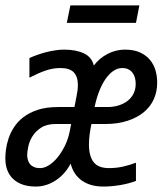

<svg xmlns="http://www.w3.org/2000/svg" viewBox="-32 -683 603 712"><path d="M206.1 -499Q249.5 -499 279.1 -485.1Q308.6 -471.2 315.9 -439.9Q336.4 -467.3 367.2 -483.2Q397.9 -499 431.2 -499Q464.8 -499 487.8 -488.3Q510.7 -477.5 524.9 -460Q539.1 -442.4 545.2 -420.2Q551.3 -397.9 550.8 -375Q550.8 -343.3 538.6 -315.7Q526.4 -288.1 502 -267.6Q477.5 -247.1 441.2 -235.1Q404.8 -223.1 356.9 -223.1H307.1Q297.9 -180.2 297.9 -147Q297.9 -104 315.2 -81.8Q332.5 -59.6 372.1 -59.6Q399.9 -59.6 425 -65.4Q450.2 -71.3 472.2 -79.6V-12.2Q447.3 -2.4 414.6 3.2Q381.8 8.8 351.1 8.8Q303.7 8.8 272.2 -12.9Q240.7 -34.7 230 -76.2Q208 -35.2 173.3 -13.2Q138.7 8.8 101.1 8.8Q47.4 8.8 17.6 -18.6Q-12.2 -45.9 -12.2 -96.2Q-12.2 -109.9 -9.8 -129.2Q-7.3 -148.4 -0.2 -169.7Q6.8 -190.9 20.3 -211.7Q33.7 -232.4 55.4 -249Q77.1 -265.6 108.6 -275.9Q140.1 -286.1 184.1 -286.1H244.1L252 -327.1Q254.4 -338.4 255.6 -348.6Q256.8 -358.9 256.8 -368.2Q256.8 -398.4 241.7 -414.6Q226.6 -430.7 191.9 -430.7Q164.1 -430.7 137.2 -421.4Q110.4 -412.1 77.1 -395V-467.8Q89.8 -473.6 105.5 -479.2Q121.1 -484.9 138.2 -489.3Q155.3 -493.7 172.6 -496.3Q189.9 -499 206.1 -499ZM173.8 -223.1Q141.1 -223.1 120.6 -209.7Q100.1 -196.3 88.6 -178Q77.1 -159.7 73 -139.9Q68.8 -120.1 68.8 -107.9Q68.8 -99.1 71.3 -90.3Q73.7 -81.5 79.1 -74.7Q84.5 -67.9 93.8 -63.7Q103 -59.6 117.2 -59.6Q132.3 -59.6 149.2 -70.1Q166 -80.6 180.9 -98.6Q195.8 -116.7 208 -141.1Q220.2 -165.5 226.1 -193.8L231.9 -223.1ZM421.9 -430.7Q403.8 -430.7 387.9 -419.7Q372.1 -408.7 358.9 -389.4Q345.7 -370.1 335.4 -343.5Q325.2 -316.9 318.8 -286.1H367.2Q388.7 -286.1 407.7 -292Q426.8 -297.9 440.9 -308.8Q455.1 -319.8 463.1 -335.7Q471.2 -351.6 471.2 -372.1Q471.2 -384.3 468.3 -395Q465.3 -405.8 459 -413.8Q452.6 -421.9 443.4 -426.3Q434.1 -430.7 421.9 -430.7ZM472.2 -598.1H215.8L229 -663.1H484.9ZM0 -490.2Z"/></svg>

Font: Code New Roman
Style: Italic
Weight: 400
Italic angle: -11°
Monospace: yes
Designer: Sam Radian
Foundry: Code New Roman
Version: Version 1.508 October 19, 2014